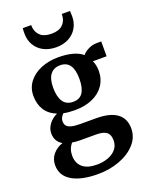

<svg xmlns="http://www.w3.org/2000/svg" viewBox="-194 -922 997 1284"><g transform="rotate(-20 305.0 -280.0)"><path d="M24 111Q24 66.5 51.2 34.2Q78.5 2 121 -12Q72.5 -40 72.5 -98.5Q72.5 -132.5 95 -162.8Q117.5 -193 154 -209.5Q99 -231.5 72.5 -274Q46 -316.5 46 -374.5Q46 -431.5 79 -473.8Q112 -516 167.5 -538.5Q223 -561 288.5 -561Q405.5 -561 461.5 -514.5Q474.5 -532 503.5 -547Q532.5 -562 565 -562H597V-456.5H499Q506 -443.5 510.2 -424.2Q514.5 -405 514.5 -384.5Q514.5 -326 485 -282Q455.5 -238 401.2 -214Q347 -190 275 -190Q229.5 -190 195 -197.5Q183.5 -186 177.2 -174.2Q171 -162.5 171 -148.5Q171 -127.5 181.8 -115Q192.5 -102.5 216.2 -96.8Q240 -91 280.5 -91H389Q487.5 -91 537.2 -54.5Q587 -18 587 53Q587 115 543.8 163.2Q500.5 211.5 429 238Q357.5 264.5 275 264.5Q156.5 264.5 90.2 225Q24 185.5 24 111ZM374.5 -377.5Q374.5 -506.5 284 -506.5Q238 -506.5 213.5 -475.2Q189 -444 189 -380.5Q189 -317 212 -281.8Q235 -246.5 284 -246.5Q331 -246.5 352.8 -280Q374.5 -313.5 374.5 -377.5ZM448.5 88.5Q448.5 61 439.2 44.2Q430 27.5 408 19.2Q386 11 347.5 11H239Q206.5 11 182.5 6.5Q153 41.5 153 89Q153 143 187.5 172.8Q222 202.5 290 202.5Q332 202.5 368.2 189.5Q404.5 176.5 426.5 150.8Q448.5 125 448.5 88.5ZM132.5 -786Q132.5 -815.5 134.5 -825H194Q194 -816 195.5 -804.5Q201 -769 226.8 -746.5Q252.5 -724 303.5 -724Q354 -724 379.8 -746.5Q405.5 -769 410.5 -804Q412 -816 412 -825H470.5Q472 -811 472 -786.5Q472 -741 451 -704.8Q430 -668.5 391.5 -648.2Q353 -628 303.5 -628Q252 -628 213.2 -648.2Q174.5 -668.5 153.5 -704.5Q132.5 -740.5 132.5 -786Z"/></g></svg>

Font: Merriweather Text
Style: Bold
Weight: 700
Designer: Eben Sorkin
Foundry: Eben Sorkin
Version: Version 2.100